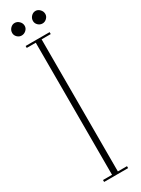

<svg xmlns="http://www.w3.org/2000/svg" viewBox="-218 -835 628 856"><g transform="rotate(-30 96.0 -407.0)"><path d="M34.5 0V-10H81V-690H34.5V-700H158V-690H111V-10H158V0ZM150.5 -749Q137.5 -749 128 -758.2Q118.5 -767.5 118.5 -780Q118.5 -793.5 128 -803.5Q137.5 -813.5 150.5 -813.5Q162.5 -813.5 172.2 -803.5Q182 -793.5 182 -780Q182 -767.5 172.2 -758.2Q162.5 -749 150.5 -749ZM43 -749Q30.5 -749 21 -758.2Q11.5 -767.5 11.5 -780Q11.5 -793.5 21 -803.5Q30.5 -813.5 43 -813.5Q56 -813.5 66 -803.5Q76 -793.5 76 -780Q76 -767.5 66 -758.2Q56 -749 43 -749Z"/></g></svg>

Font: Imbue 100pt Thin
Style: Regular
Weight: 100
Designer: Tyler Finck
Foundry: Etcetera Type Company
Version: Version 1.102; ttfautohint (v1.8.3)